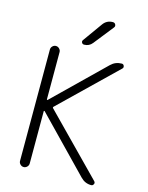

<svg xmlns="http://www.w3.org/2000/svg" viewBox="-138 -1060 867 1122"><g transform="rotate(15 295.5 -498.5)"><path d="M402.3 -974.6Q414.1 -974.6 418.9 -964.4Q423.8 -954.1 416 -945.3L322.3 -827.1Q303.7 -803.7 273.4 -803.7Q263.7 -803.7 259.3 -812Q254.9 -820.3 260.7 -828.1L343.8 -944.3Q365.2 -974.6 402.3 -974.6ZM146.5 -439.5Q146.5 -436.5 148.4 -436Q150.4 -435.5 151.4 -436.5L450.2 -727.5Q477.5 -753.9 515.6 -753.9Q525.4 -753.9 529.3 -744.1Q533.2 -734.4 526.4 -727.5L195.3 -407.2Q190.4 -402.3 195.3 -397.5L537.1 -48.8Q542 -43.9 542 -38.1Q542 -34.2 540 -31.2Q536.1 -21.5 525.4 -21.5Q488.3 -21.5 461.9 -48.8L151.4 -369.1Q150.4 -370.1 148.4 -369.6Q146.5 -369.1 146.5 -367.2V-50.8Q146.5 -39.1 137.7 -30.3Q128.9 -21.5 117.2 -21.5Q105.5 -21.5 96.7 -30.3Q87.9 -39.1 87.9 -50.8V-724.6Q87.9 -736.3 96.7 -745.1Q105.5 -753.9 117.2 -753.9Q128.9 -753.9 137.7 -745.1Q146.5 -736.3 146.5 -724.6Z"/></g></svg>

Font: Gen Jyuu Gothic P Light
Style: Regular
Weight: 200
Designer: [Source Han Sans]
Ryoko NISHIZUKA  (kana & ideographs); Paul D. Hunt (Latin, Greek & Cyrillic); Wenlong ZHANG  (bopomofo
Version: Version 1.002.20150607